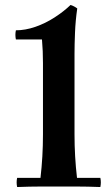

<svg xmlns="http://www.w3.org/2000/svg" viewBox="-20 -751 449 773"><path d="M153 -350V-497Q153 -522 152 -545Q151 -568 149 -592H44Q40 -611 44 -629Q82 -629 122.5 -643Q163 -657 200 -681Q237 -705 264 -731Q271 -729 278.5 -725Q286 -721 291 -717Q284 -669 282 -620Q280 -571 280 -535V-350ZM216 0Q182 0 142 0Q102 0 49 2Q45 -17 49 -35H143Q148 -78 150.5 -121.5Q153 -165 153 -210V-350H216ZM216 0V-350H280V-210Q280 -165 282.5 -121.5Q285 -78 290 -35H384Q388 -17 384 2Q331 0 291 0Q251 0 216 0Z"/></svg>

Font: Poltawski Nowy Medium
Style: Regular
Weight: 500
Version: Version 1.001;gftools[0.9.25]